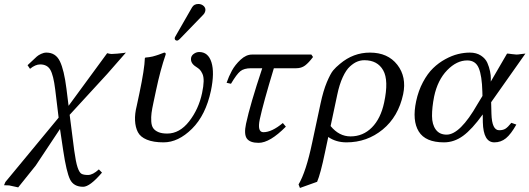

<svg xmlns="http://www.w3.org/2000/svg" viewBox="-48 -702 2647 960"><path d="M228 -254.9Q219.2 -326.2 203.6 -353Q188 -379.9 152.8 -379.9Q128.9 -379.9 102.1 -357.9L89.8 -376Q97.7 -382.8 112.8 -397.5Q127.9 -412.1 136 -419.2Q144 -426.3 157.5 -432.6Q170.9 -439 184.1 -439Q230.5 -439 251.5 -395.5Q272.5 -352.1 284.2 -258.8L294.9 -172.9L487.8 -436Q502.9 -432.1 509.8 -432.1Q520.5 -432.1 538.3 -433.8Q556.2 -435.5 568.8 -437L581.5 -439L487.8 -332L300.3 -127.9L323.2 50.8Q331.1 108.4 339.8 134.5Q348.6 160.6 359.1 166.7Q369.6 172.9 392.1 172.9Q416 172.9 446.3 145L461.9 161.1Q401.4 231.9 367.7 231.9Q320.3 231.9 302.2 195.1Q284.2 158.2 268.1 50.8L252 -57.1L130.4 126L43 234.9L-2 225.1L-27.8 224.1L-21 208L245.1 -113.8Z M943.8 -682.1Q959.5 -682.1 970.5 -671.9Q981.4 -661.6 978.5 -647Q976.1 -636.2 968.8 -628.9L850.6 -506.8Q842.8 -499 836.9 -499Q831.1 -499 827.9 -502.9Q824.7 -506.8 825.7 -512.2Q826.2 -515.6 830.1 -522L912.1 -665Q921.9 -682.1 943.8 -682.1ZM732.4 -251 719.2 -189Q712.4 -157.7 709.7 -137.2Q707 -116.7 708.3 -95.2Q709.5 -73.7 717.8 -61.5Q726.1 -49.3 743.4 -41.7Q760.7 -34.2 788.1 -34.2Q850.1 -34.2 897.7 -95.2Q945.3 -156.2 962.4 -236.8Q969.7 -271 970.2 -294.9Q970.7 -318.8 964.1 -333Q957.5 -347.2 950.9 -353.8Q944.3 -360.4 932.1 -368.2Q902.3 -386.7 907.7 -414.1Q910.6 -426.3 922.9 -434.1Q935.1 -441.9 947.8 -441.9Q993.2 -441.9 1009.3 -390.4Q1025.4 -338.9 1006.8 -249Q980.5 -126 911.9 -58.1Q843.3 9.8 770 9.8Q718.8 9.8 686.3 -3.7Q653.8 -17.1 641.4 -41.3Q628.9 -65.4 627.2 -99.1Q625.5 -132.8 635.7 -172.9L648.9 -234.9Q674.8 -357.9 676.3 -411.1L678.7 -414.1Q688.5 -414.6 698.2 -416.3Q708 -418 714.8 -419.4Q721.7 -420.9 731.4 -424.1Q741.2 -427.2 745.4 -428.7Q749.5 -430.2 759.8 -434.1Q770 -438 772.9 -439Q782.2 -439 780.3 -429.2Q753.9 -353 732.4 -251Z M1211.9 -429.2H1508.8L1517.1 -417Q1495.6 -388.2 1477.3 -374.5Q1459 -360.8 1433.1 -360.8H1321.3Q1268.1 -185.5 1251 -106Q1237.3 -41 1269 -41Q1311 -41 1366.2 -86.9L1381.3 -68.8Q1301.3 12.2 1245.1 12.2Q1202.1 12.2 1186.5 -9Q1170.9 -30.3 1182.1 -83Q1202.6 -179.2 1263.2 -360.8H1207.5Q1171.9 -360.8 1153.6 -345.9Q1135.3 -331.1 1106.9 -283.2L1085 -288.1Q1095.7 -319.8 1111.6 -348.9Q1127.4 -377.9 1155 -403.6Q1182.6 -429.2 1211.9 -429.2Z M1537.6 207 1451.7 237.8 1444.8 220.2Q1482.4 157.2 1513.2 9.8L1554.7 -184.1Q1568.4 -248.5 1586.4 -291.3Q1604.5 -334 1617.7 -349.9Q1630.9 -365.7 1651.9 -382.8Q1718.3 -439 1801.8 -439Q1891.1 -439 1938.5 -378.2Q1985.8 -317.4 1967.8 -231Q1943.8 -118.7 1865.5 -54.4Q1787.1 9.8 1684.6 9.8Q1631.8 9.8 1593.3 -17.1L1576.7 61Q1554.7 167 1537.6 207ZM1872.6 -189Q1896.5 -300.3 1867.9 -350.6Q1839.4 -400.9 1773.9 -400.9Q1755.4 -400.9 1738.3 -394Q1721.2 -387.2 1701.9 -369.9Q1682.6 -352.5 1665.8 -316.2Q1648.9 -279.8 1638.2 -228L1605 -71.8Q1647.5 -20 1704.6 -20Q1767.1 -20 1811.3 -64.5Q1855.5 -108.9 1872.6 -189Z M2407.7 -190.9 2409.2 -132.8Q2411.6 -50.8 2447.8 -50.8Q2466.8 -50.8 2479 -58.3Q2491.2 -65.9 2508.8 -87.9L2533.7 -79.1Q2506.8 -31.2 2481.7 -10.7Q2456.5 9.8 2423.8 9.8Q2368.7 9.8 2366.2 -90.8L2365.7 -129.9Q2312 -55.2 2267.3 -22.7Q2222.7 9.8 2171.9 9.8Q2079.1 9.8 2045.7 -44.7Q2012.2 -99.1 2032.7 -195.8Q2043.9 -248.5 2066.9 -291.5Q2089.8 -334.5 2117.7 -361.3Q2145.5 -388.2 2178.7 -406.2Q2211.9 -424.3 2242.2 -431.6Q2272.5 -439 2301.3 -439Q2334 -439 2356.7 -424.1Q2379.4 -409.2 2388.7 -387.9Q2397.9 -366.7 2402.3 -345.2Q2406.7 -323.7 2406.2 -309.1L2405.8 -293.9L2487.3 -434.1Q2494.6 -434.1 2510.7 -431.6Q2526.9 -429.2 2534.2 -429.2Q2542 -429.2 2557.4 -431.6Q2572.8 -434.1 2579.1 -434.1ZM2364.3 -222.2 2363.8 -243.2Q2361.8 -322.8 2345.9 -361.3Q2330.1 -399.9 2288.1 -399.9Q2235.4 -399.9 2187.7 -350.8Q2140.1 -301.8 2122.6 -219.2Q2111.8 -164.1 2112.1 -121.8Q2112.3 -79.6 2130.9 -54.2Q2149.4 -28.8 2185.1 -28.8Q2252.4 -28.8 2339.4 -181.2Z"/></svg>

Font: Linux Biolinum O
Style: Italic
Weight: 400
Italic angle: -12°
Designer: Philipp H. Poll
Foundry: Philipp H. Poll
Version: Version 1.1.3